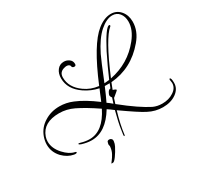

<svg xmlns="http://www.w3.org/2000/svg" viewBox="-197 -933 1464 1426"><g transform="rotate(-30 535.0 -220.0)"><path d="M553 134Q550 134 549 127Q549 123 550.5 113.5Q552 104 554 90Q559 52 568 12.5Q577 -27 588 -69Q574 -80 561.5 -89Q549 -98 538 -105Q450 40 328 40Q308 40 287.5 36.5Q267 33 244 26Q227 20 227 14Q227 11 233 11Q236 11 244 13Q283 25 319 25Q434 25 509 -126Q414 -191 340 -227Q280 -256 216 -256Q80 -256 45 -156Q38 -136 38 -115Q38 -57 86 -4Q130 44 174 53Q185 55 185 60Q185 67 172 67Q170 67 166.5 67Q163 67 159 66Q109 57 67 15Q21 -34 21 -98Q21 -130 33 -164Q57 -229 116 -264Q172 -299 244 -299Q301 -299 356 -276Q433 -245 530 -172Q535 -182 541 -197.5Q547 -213 556 -234L570 -266Q507 -279 452 -316Q359 -379 359 -472Q359 -514 380.5 -542Q402 -570 438 -570Q463 -570 483 -555Q503 -540 503 -516V-513Q503 -498 489 -498Q469 -498 468 -518Q460 -532 439 -532Q435 -532 432 -531.5Q429 -531 425 -530Q374 -520 374 -471Q374 -386 457 -327Q508 -290 576 -282Q697 -573 802 -656Q861 -703 917 -703Q967 -703 999 -665.5Q1031 -628 1031 -572Q1031 -491 970 -420Q849 -276 669 -261L648 -207Q653 -205 663.5 -201Q674 -197 675 -192Q676 -189 629 -151L628 -152Q624 -141 620.5 -129Q617 -117 613 -106Q685 -48 742 -9.5Q799 29 841 50Q876 66 918 66Q946 66 970 59.5Q994 53 1015 39Q1057 12 1057 -31Q1057 -36 1055 -45.5Q1053 -55 1053 -60Q1053 -68 1058 -68Q1070 -68 1070 -25Q1070 26 1024 59Q978 92 909 92Q845 92 786 61Q760 48 713.5 17.5Q667 -13 599 -61Q583 -8 573 38.5Q563 85 558 126Q556 134 553 134ZM620 -280Q631 -281 642 -282Q653 -283 663 -284Q683 -330 705.5 -379Q728 -428 753 -478Q835 -635 865 -637Q872 -637 872 -630Q872 -626 868 -623Q834 -596 786.5 -512Q739 -428 680 -287Q845 -320 947 -448Q1004 -519 1004 -588Q1004 -632 981.5 -660Q959 -688 921 -688Q872 -688 815 -638.5Q758 -589 705 -482Q695 -461 673.5 -410.5Q652 -360 620 -280ZM602 -115 617 -161Q611 -167 609 -173Q607 -179 606 -183Q606 -191 615.5 -207.5Q625 -224 638 -224H639Q643 -232 646.5 -241.5Q650 -251 654 -261Q632 -260 612 -261Q598 -227 585 -198.5Q572 -170 561 -147Q569 -142 579 -134Q589 -126 602 -115ZM442 99Q452 99 459.5 106.5Q467 114 465 128Q464 138 461 147.5Q458 157 453 167Q434 204 412.5 233.5Q391 263 380 263H367Q368 259 380 244Q392 229 405 205.5Q418 182 421 153Q423 145 420.5 138.5Q418 132 419 125Q420 118 423.5 108.5Q427 99 442 99Z"/></g></svg>

Font: Lavishly Yours
Style: Regular
Weight: 400
Designer: Robert E. Leuschke
Foundry: Robert E. Leuschke
Version: Version 1.010; ttfautohint (v1.8.3)